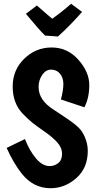

<svg xmlns="http://www.w3.org/2000/svg" viewBox="-20 -963 515 1015"><path d="M302 -437Q315 -486 315 -519Q315 -552 297 -573.5Q279 -595 250.5 -595Q222 -595 203 -567Q184 -539 184 -503Q184 -433 264 -383Q344 -331 373 -308Q402 -285 414 -266Q444 -217 444 -165Q444 -75 383.5 -21.5Q323 32 247 32Q157 32 96 -44Q52 -99 15 -181L112 -228Q135 -168 169.5 -126.5Q204 -85 243 -85Q268 -85 288 -101Q308 -117 308 -149.5Q308 -182 283 -210Q258 -238 216 -267Q174 -296 151 -314.5Q128 -333 100 -362Q47 -418 47 -505.5Q47 -593 108 -652.5Q169 -712 253 -712Q337 -712 394.5 -647Q452 -582 452 -513.5Q452 -445 426 -396ZM286 -770 218 -775Q187 -805 117 -890L175 -934Q227 -888 256 -864Q306 -899 356 -943L414 -900Q342 -819 286 -770Z"/></svg>

Font: Boogaloo
Style: Regular
Weight: 400
Designer: John Vargas Beltran
Foundry: John Vargas Beltran
Version: Version 1.002